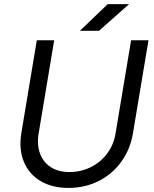

<svg xmlns="http://www.w3.org/2000/svg" viewBox="-20 -895 748 930"><path d="M83.2 -249.3 158.3 -700H242.5L167.3 -249.3Q158 -194.2 173.9 -151.2Q189.8 -108.3 226.6 -85Q263.3 -61.7 316.3 -61.7Q372 -61.7 420.1 -85.6Q468.2 -109.5 499.8 -152.5Q531.5 -195.5 539.8 -249.3L615 -700H699.2L624 -249.3Q610.7 -171 567 -110.8Q523.3 -50.7 456.9 -17.7Q390.5 15.3 311.8 15.3Q232.5 15.3 176 -18.3Q119.5 -52 95.2 -112.2Q70.8 -172.3 83.2 -249.3ZM501.8 -875H605.2L459.3 -745.7H366.8Z"/></svg>

Font: Oak Sans Light Italic
Style: Regular
Weight: 400
Italic angle: -9.5°
Foundry: Erik Kennedy, Walven
Version: Version 1.000;Glyphs 3.1.2 (3151)